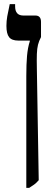

<svg xmlns="http://www.w3.org/2000/svg" viewBox="-20 -667 270 927"><path d="M107 240V-300Q107 -357 110.5 -397Q114 -437 124 -468V-471H69Q37 -471 24 -487.5Q11 -504 11 -542Q11 -565 15 -588Q19 -611 27 -647H53V-636Q53 -592 93 -592H151Q178 -592 178 -561V-488Q168 -469 163.5 -451Q159 -433 158 -406.5Q157 -380 158 -334L167 203Q156 216 145 224Q134 232 121 240Z"/></svg>

Font: Noto Serif Hebrew Condensed SemiBold
Style: Regular
Weight: 600
Width: 3
Designer: Monotype Design Team
Foundry: Monotype Imaging Inc.
Version: Version 2.004; ttfautohint (v1.8.4.7-5d5b)